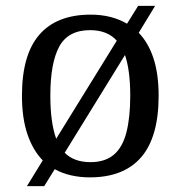

<svg xmlns="http://www.w3.org/2000/svg" viewBox="-20 -596 617 656"><path d="M126 -48Q92 -83 73.5 -138Q55 -193 55 -269Q55 -409 114.5 -477.5Q174 -546 290 -546Q361 -546 414 -515L452 -576H510L454 -484Q487 -450 504.5 -396.5Q522 -343 522 -269Q522 -128 462.5 -59Q403 10 287 10Q253 10 222.5 3Q192 -4 167 -18L131 40H72ZM289 -42Q339 -42 369 -67.5Q399 -93 412 -144Q425 -195 425 -269Q425 -312 420.5 -347Q416 -382 407 -408L201 -74Q217 -58 239 -50Q261 -42 289 -42ZM379 -457Q363 -475 340 -484Q317 -493 288 -493Q213 -493 182.5 -437Q152 -381 152 -269Q152 -223 157 -186.5Q162 -150 172 -122Z"/></svg>

Font: Noto Serif Tamil
Style: Regular
Weight: 400
Designer: Indian Type Foundry, Tom Grace, and the Monotype Design Team
Foundry: Monotype Imaging Inc.
Version: Version 2.003